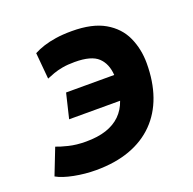

<svg xmlns="http://www.w3.org/2000/svg" viewBox="-103 -644 766 761"><g transform="rotate(-20 280.0 -263.5)"><path d="M178 12Q132 12 86 3Q40 -6 14 -21L57 -131Q74 -124 106.5 -116Q139 -108 179 -108Q229 -108 265 -120Q301 -132 325 -155.5Q349 -179 361 -214H146L171 -318H374Q371 -366 342.5 -393Q314 -420 244 -420Q214 -420 192 -416Q170 -412 153.5 -406Q137 -400 123 -394L113 -505Q132 -515 155 -522.5Q178 -530 207.5 -534.5Q237 -539 275 -539Q361 -539 413 -509Q465 -479 488 -428.5Q511 -378 511 -318Q511 -241 489.5 -180Q468 -119 425.5 -76Q383 -33 321 -10.5Q259 12 178 12Z"/></g></svg>

Font: Ubuntu Sans Mono
Style: Bold Italic
Weight: 700
Italic angle: -13.5°
Monospace: yes
Designer: Dalton Maag Ltd
Foundry: Dalton Maag Ltd
Version: Version 1.006